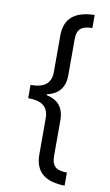

<svg xmlns="http://www.w3.org/2000/svg" viewBox="-101 -842 589 1027"><g transform="rotate(10 194.0 -328.5)"><path d="M54 -364V-292C128 -292 165 -266 165 -201V-6C165 94 227 133 327 135V64C275 63 244 50 244 -12V-206C244 -274 211 -312 149 -325V-330C211 -344 244 -383 244 -450V-645C244 -707 275 -720 327 -721V-792C227 -790 165 -751 165 -651V-455C165 -390 127 -364 54 -364Z"/></g></svg>

Font: Noto Sans Bengali SemiCondensed
Style: Regular
Weight: 400
Width: 4
Designer: Jelle Bosma - Monotype Design Team
Foundry: Monotype Imaging Inc.
Version: Version 2.003